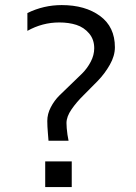

<svg xmlns="http://www.w3.org/2000/svg" viewBox="-20 -742 544 767"><path d="M253.9 -179.7H173.8Q171.9 -199.2 171.4 -209Q168.9 -237.3 168.9 -258.8Q168.9 -286.6 182.9 -313.5Q196.8 -340.3 217.5 -360.8Q238.3 -381.3 262.7 -404.5Q287.1 -427.7 307.9 -448.2Q328.6 -468.8 342.5 -495.4Q356.4 -522 356.4 -549.3Q356.4 -584.5 335.9 -608.6Q315.4 -632.8 285.2 -642.6Q254.9 -652.3 216.8 -652.3Q149.4 -652.3 89.4 -618.7V-689.9Q154.3 -721.7 226.6 -721.7Q320.3 -721.7 379.6 -678.2Q439 -634.8 439 -553.2Q439 -519 418.9 -483.6Q398.9 -448.2 370.6 -418.9Q342.3 -389.6 314 -361.8Q285.6 -334 265.6 -304.9Q245.6 -275.9 245.6 -250.5Q245.6 -232.4 249.5 -204.1Q252.4 -187.5 253.9 -179.7ZM266.6 -97.2V5.4H160.6V-97.2Z"/></svg>

Font: RGR Online_21
Style: Regular
Weight: 400
Italic angle: -12°
Designer: vernon adams
Foundry: vernon adams
Version: Version 1.000